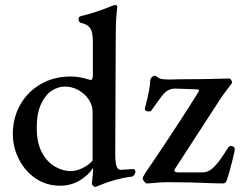

<svg xmlns="http://www.w3.org/2000/svg" viewBox="-20 -724 961 763"><path d="M345 7Q345 1 347 -15Q350 -35 350 -51V-57Q332 -28 297 -7Q262 14 219 14Q164 14 121.5 -15Q79 -44 55 -91.5Q31 -139 31 -192Q31 -254 59.5 -306Q88 -358 140.5 -389Q193 -420 261 -420Q294 -420 329 -409L342 -406Q345 -406 347 -411.5Q349 -417 349 -427V-560Q349 -597 338 -612.5Q327 -628 302 -633Q298 -634 295 -638Q292 -642 292 -647Q292 -657 301 -660Q361 -674 421 -699Q433 -704 438 -704Q446 -704 446 -696Q446 -693 443 -665.5Q440 -638 440 -584L438 -113Q438 -78 443 -63.5Q448 -49 460 -49L502 -52H507Q513 -52 515.5 -50Q518 -48 518 -42Q518 -35 513 -28.5Q508 -22 503 -22Q442 -15 374 13Q362 19 357 19Q355 19 350 14Q345 9 345 7ZM348 -86V-281Q348 -305 333 -328Q318 -351 292.5 -365.5Q267 -380 237 -380Q211 -380 185.5 -363.5Q160 -347 143 -310Q126 -273 126 -216Q126 -154 148 -115.5Q170 -77 201 -60.5Q232 -44 260 -44Q283 -44 307 -55.5Q331 -67 348 -86ZM547 -16Q547 -23 585 -77Q693 -237 769 -359Q771 -363 771 -364Q771 -369 759 -369L676 -372Q651 -372 632 -353Q625 -346 596 -305L581 -284Q578 -281 571 -281Q564 -281 559 -284.5Q554 -288 556 -294Q577 -374 577 -403Q577 -411 583 -417Q589 -423 594 -423Q600 -423 611 -414Q618 -408 656 -408L695 -409Q794 -409 889 -412Q896 -412 900 -404Q904 -396 900 -391Q870 -352 861 -339L676 -54Q673 -50 673 -47Q673 -39 687 -39H785Q810 -39 832 -62Q844 -74 858 -94Q872 -114 887 -138Q892 -144 898 -144Q904 -144 908.5 -140.5Q913 -137 913 -131Q913 -123 901 -76.5Q889 -30 882 -10Q879 5 865 5L819 4Q739 0 647 0Q629 0 615.5 1Q602 2 594 3L564 5Q559 5 553 -2.5Q547 -10 547 -16Z"/></svg>

Font: EB Garamond Medium
Style: Regular
Weight: 500
Designer: Georg Duffner and Octavio Pardo
Foundry: Georg Duffner
Version: Version 1.000